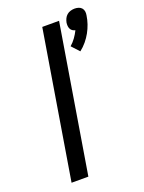

<svg xmlns="http://www.w3.org/2000/svg" viewBox="-145 -833 677 902"><g transform="rotate(-20 194.0 -382.0)"><path d="M302 -566 267 -604Q282 -617 293.5 -633Q305 -649 314 -667Q306 -669 300 -673Q294 -677 290.5 -684Q287 -691 286.5 -699Q286 -707 287 -715Q289 -725 293.5 -734.5Q298 -744 306 -751Q314 -758 324.5 -761Q335 -764 345 -764Q355 -764 364.5 -761Q374 -758 380 -751Q386 -744 387.5 -734.5Q389 -725 387 -715Q384 -694 377 -673.5Q370 -653 359.5 -634Q349 -615 334.5 -597.5Q320 -580 302 -566ZM52 0 173 -735H257L136 0Z"/></g></svg>

Font: Iosevka Aile Oblique
Style: Regular
Weight: 400
Italic angle: -9°
Designer: Belleve Invis
Foundry: Belleve Invis
Version: Version 31.1.0; ttfautohint (v1.8.4)